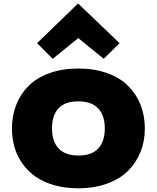

<svg xmlns="http://www.w3.org/2000/svg" viewBox="-20 -1012 851 1042"><path d="M262.2 -314.9Q262.2 -245.1 297.9 -206.5Q333.5 -168 405.8 -168Q478 -168 513.4 -206.5Q548.8 -245.1 548.8 -314.9Q548.8 -384.8 513.2 -423.3Q477.5 -461.9 404.8 -461.9Q332 -461.9 297.1 -423.6Q262.2 -385.3 262.2 -314.9ZM766.1 -314.9Q766.1 -246.6 742.7 -187.7Q719.2 -128.9 674.8 -84.7Q630.4 -40.5 560.8 -15.4Q491.2 9.8 404.8 9.8Q334.5 9.8 275.9 -6.6Q217.3 -22.9 174.8 -52.2Q132.3 -81.5 103 -122.1Q73.7 -162.6 59.3 -211.2Q44.9 -259.8 44.9 -314.9Q44.9 -383.8 67.9 -442.6Q90.8 -501.5 134.8 -545.7Q178.7 -589.8 248 -615Q317.4 -640.1 404.8 -640.1Q492.2 -640.1 561.5 -615.2Q630.9 -590.3 675.3 -546.1Q719.7 -502 742.9 -443.1Q766.1 -384.3 766.1 -314.9ZM404.8 -992.2 628.9 -777.8 543 -692.9 404.8 -805.2 266.1 -692.9 181.2 -777.8 402.8 -992.2Z"/></svg>

Font: Sinkin Sans 900 X Black
Style: Regular
Weight: 950
Designer: Keith Bates
Foundry: K-Type
Version: Sinkin Sans (version 1.0)  by Keith Bates   •   © 2014   www